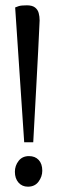

<svg xmlns="http://www.w3.org/2000/svg" viewBox="-20 -695 236 722"><path d="M71 -160 37 -667Q41 -669 50.5 -672Q60 -675 81 -675Q101 -675 111.5 -667Q122 -659 125.5 -646Q129 -633 129 -618Q129 -616 128.5 -607.5Q128 -599 127 -575.5Q126 -552 123.5 -503Q121 -454 116.5 -371Q112 -288 105 -160ZM85 7Q63 7 49.5 -8.5Q36 -24 36 -49Q36 -72 50 -90Q64 -108 89 -108Q112 -108 125.5 -93.5Q139 -79 139 -53Q139 -31 125 -12Q111 7 85 7Z"/></svg>

Font: Faustina Light
Style: Regular
Weight: 300
Designer: Alfonso Garcia
Foundry: http://www.omnibus-type.com
Version: Version 1.200